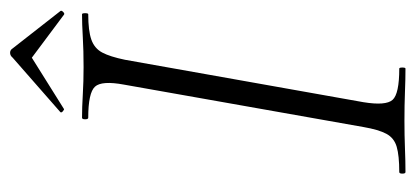

<svg xmlns="http://www.w3.org/2000/svg" viewBox="-236 -568 804 371"><g transform="rotate(-90 165.5 -382.0)"><path d="M19 0Q16 0 16 -6Q16 -12 19 -12Q51 -12 68 -17Q85 -22 93 -37Q101 -52 106 -81L188 -544Q196 -587 184 -600Q172 -613 124 -613Q121 -613 121 -619Q121 -625 124 -625Q144 -625 169 -623.5Q194 -622 222 -622Q254 -622 279.5 -623.5Q305 -625 324 -625Q326 -625 326 -619Q326 -613 324 -613Q292 -613 275 -607Q258 -601 250 -586Q242 -571 236 -542L154 -81Q147 -38 158.5 -25Q170 -12 219 -12Q221 -12 221 -6Q221 0 219 0Q199 0 174 -1Q149 -2 118 -2Q90 -2 64.5 -1Q39 0 19 0ZM141 -660Q140 -659 136.5 -662Q133 -665 135 -667L240 -759Q244 -764 249.5 -764Q255 -764 258 -759L330 -667Q332 -665 328.5 -661.5Q325 -658 323 -660L240 -722Z"/></g></svg>

Font: Cormorant Light
Style: Italic
Weight: 300
Italic angle: -10°
Designer: Christian Thalmann (Catharsis Fonts)
Foundry: Catharsis Fonts
Version: Version 4.000